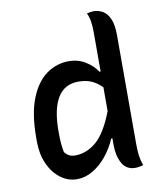

<svg xmlns="http://www.w3.org/2000/svg" viewBox="-85 -826 771 907"><g transform="rotate(-10 300.0 -373.0)"><path d="M269 -545Q313 -545 348.5 -523Q384 -501 403 -471H409V-658Q409 -688 405.5 -710.5Q402 -733 393 -752Q411 -757 425 -757Q449 -757 469.5 -745Q490 -733 502.5 -704.5Q515 -676 515 -626V-105Q515 -73 518 -49.5Q521 -26 530 0Q520 2 511 4Q502 6 492 6Q449 6 429 -30Q409 -66 409 -117V-150H403Q384 -105 354 -68.5Q324 -32 287.5 -10.5Q251 11 212 11Q169 11 133 -16Q97 -43 76 -90Q55 -137 55 -196V-215Q55 -331 84.5 -404Q114 -477 162.5 -511Q211 -545 269 -545ZM172 -126Q191 -101 221 -101Q277 -101 324 -141Q371 -181 409 -281V-395Q384 -420 358 -431Q332 -442 297 -442Q230 -442 197 -387.5Q164 -333 164 -228V-218Q164 -190 166 -168Q168 -146 172 -126Z"/></g></svg>

Font: Recursive Mn Csl St Med
Style: Regular
Weight: 500
Monospace: yes
Version: Version 1.079;hotconv 1.0.112;makeotfexe 2.5.65598; ttfautoh